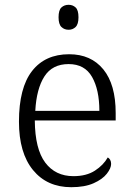

<svg xmlns="http://www.w3.org/2000/svg" viewBox="-20 -770 554 800"><path d="M277 10Q176 10 117.5 -61.5Q59 -133 59 -263Q59 -404 113.5 -474Q168 -544 268 -544Q359 -544 410.5 -481Q462 -418 462 -299V-268H125Q126 -149 168.5 -92.5Q211 -36 286 -36Q340 -36 375.5 -59Q411 -82 429 -114Q435 -111 439 -104Q443 -97 443 -87Q443 -69 425 -46Q407 -23 370 -6.5Q333 10 277 10ZM394 -308Q394 -396 363.5 -449.5Q333 -503 266 -503Q198 -503 165 -451.5Q132 -400 127 -308ZM266 -646Q248 -646 236 -657.5Q224 -669 224 -698Q224 -728 236 -739Q248 -750 266 -750Q283 -750 295 -739Q307 -728 307 -698Q307 -669 295 -657.5Q283 -646 266 -646Z"/></svg>

Font: Noto Serif Khmer Light
Style: Regular
Weight: 300
Version: Version 2.003